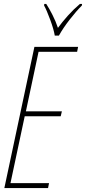

<svg xmlns="http://www.w3.org/2000/svg" viewBox="-20 -951 435 971"><path d="M2 0 154 -714H375L370 -689H175L111 -388H293L287 -363H105L33 -25H228L223 0ZM257 -771H278Q299 -809 332.5 -852Q366 -895 394 -923L395 -931H384Q351 -903 322.5 -871Q294 -839 273 -810Q262 -843 245.5 -875.5Q229 -908 214 -931H204L203 -923Q216 -900 234 -851Q252 -802 257 -771Z"/></svg>

Font: Noto Sans Display Condensed Thin
Style: Italic
Weight: 250
Width: 3
Italic angle: -12°
Designer: Monotype Design Team
Foundry: Monotype Imaging Inc.
Version: Version 1.900